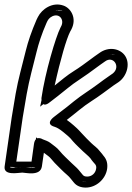

<svg xmlns="http://www.w3.org/2000/svg" viewBox="-20 -768 599 871"><path d="M466 -2C469 -25 465 -44 449 -62L443 -70C439 -75 435 -79 432 -83C422 -97 405 -108 394 -119C382 -131 364 -148 351 -163L339 -176C331 -185 301 -212 283 -224C325 -256 355 -284 396 -310C428 -330 467 -360 496 -381L517 -395C555 -421 572 -477 548 -514C526 -548 473 -559 430 -527L410 -513C367 -481 337 -459 317 -447C283 -426 257 -403 228 -380C254 -499 282 -593 298 -624L304 -635C330 -686 301 -732 267 -743C218 -760 170 -727 152 -691L147 -681C147 -680 146 -680 146 -679C123 -626 107 -579 97 -538C80 -468 63 -411 51 -343L33 -235L1 -13C-5 31 65 15 81 15C96 15 163 33 170 -13L179 -75C185 -70 193 -64 199 -60C208 -54 219 -38 228 -29C246 -11 266 10 285 26C298 37 301 44 315 60C328 76 347 83 369 83C416 83 459 45 466 -2ZM376 33C364 33 360 30 356 26C348 16 341 8 337 3C327 -9 317 -16 305 -28C287 -46 266 -64 250 -84C237 -100 224 -107 208 -120C199 -127 185 -132 174 -136C174 -136 140 -158 134 -114L123 -35H89H54L83 -235L101 -341C113 -408 129 -464 146 -533C155 -570 169 -614 191 -664C197 -678 203 -687 217 -694C249 -709 271 -680 259 -652L254 -642C233 -601 185 -440 168 -323C168 -323 166 -271 207 -305C218 -314 230 -323 242 -332C272 -355 303 -383 339 -406C361 -420 394 -444 436 -475L456 -489C494 -518 529 -465 492 -435L472 -421C458 -412 443 -400 425 -387C388 -359 353 -339 316 -309C298 -294 274 -275 246 -254C238 -248 231 -242 224 -237C224 -237 182 -206 227 -193C237 -190 250 -183 267 -169C285 -155 296 -144 299 -141L311 -127C324 -112 343 -95 356 -82C366 -72 381 -61 390 -50C394 -45 397 -39 402 -34L409 -26C416 -19 418 -12 416 -2C413 18 396 33 376 33ZM442 -6C437 28 402 58 369 58C352 58 341 52 334 44C322 29 316 20 301 7C283 -8 264 -29 245 -47C239 -53 229 -69 214 -80C208 -85 200 -91 194 -95L160 -121L145 -17C143 -2 116 -10 81 -10C64 -10 37 -5 26 -9L58 -231L76 -338C88 -405 104 -461 121 -532C131 -572 147 -617 169 -669L174 -679C189 -708 226 -731 259 -720C260 -720 262 -719 263 -718C282 -709 299 -681 282 -647L276 -636C257 -600 229 -506 203 -386L189 -317L243 -361C273 -385 298 -406 330 -426C351 -439 382 -461 425 -493L445 -507C479 -532 514 -521 527 -501C542 -478 532 -435 503 -416L482 -402L481 -401C452 -380 414 -351 383 -332C340 -305 309 -274 268 -243L240 -222L269 -203C284 -193 315 -166 320 -160L332 -146C346 -129 365 -114 376 -102C390 -88 406 -77 412 -69C415 -64 419 -58 424 -53L430 -46C441 -34 444 -23 442 -6ZM376 58C408 58 436 34 441 2C442 -5 443 -14 440 -23C438 -31 432 -38 428 -43L421 -51C417 -56 413 -61 410 -65L409 -66C397 -80 382 -91 374 -99C360 -113 341 -131 330 -144L318 -157C312 -164 301 -173 283 -188C266 -202 251 -211 238 -216H239C248 -222 254 -229 261 -234C289 -256 314 -275 332 -290C366 -319 401 -338 440 -367C458 -381 474 -392 486 -400L507 -414L508 -415C537 -438 539 -475 522 -499C505 -523 470 -530 441 -509L421 -495C378 -463 347 -440 326 -427C288 -403 256 -374 227 -352C215 -343 202 -334 193 -326C211 -441 258 -595 276 -630L282 -641V-642C289 -658 290 -676 283 -691C271 -719 238 -730 207 -716C186 -706 176 -689 169 -674C146 -623 130 -578 121 -539C104 -470 89 -415 77 -346L58 -239L25 -11L53 -10H89H124L145 -11L159 -110C159 -112 160 -115 160 -115H161L163 -114L166 -113C176 -109 189 -104 192 -101C210 -86 221 -81 230 -69C248 -47 269 -27 287 -10C300 3 310 9 318 19C322 24 328 32 336 42C345 53 360 58 376 58ZM421 -4C415 40 372 58 369 58C367 58 363 59 356 50C343 35 338 27 322 13C304 -2 286 -23 267 -41C261 -47 251 -63 235 -75C228 -80 220 -85 215 -89L144 -145L125 -15C124 -11 123 -7 122 -6C113 -6 106 -10 81 -10C61 -10 54 -7 45 -7C45 -9 46 -9 46 -11L78 -233L96 -340C108 -407 124 -463 141 -534C151 -574 168 -621 190 -673V-674L195 -684C199 -693 206 -700 213 -707C234 -727 243 -722 243 -722C251 -719 283 -685 261 -642L255 -631C237 -596 209 -503 183 -383L162 -284L265 -366C295 -390 319 -412 350 -431C371 -444 403 -466 446 -498L466 -512C475 -519 481 -520 484 -521C484 -521 493 -525 505 -506C523 -477 507 -428 482 -411L461 -397L460 -396C431 -375 393 -346 363 -327C319 -299 287 -269 247 -238L226 -222L249 -207C263 -198 294 -171 299 -166L310 -152C324 -135 344 -119 355 -107C370 -92 384 -83 390 -74C393 -69 397 -64 402 -59L409 -51C420 -38 424 -24 421 -4ZM376 58C439 58 458 22 461 0C463 -13 460 -26 450 -37L443 -45C439 -50 435 -55 432 -59L431 -60L430 -61C418 -75 403 -86 395 -94L362 -127C358 -131 354 -134 351 -138L340 -152C334 -159 323 -168 304 -183C286 -197 271 -208 253 -214C255 -217 260 -221 260 -221C269 -228 277 -234 283 -239C311 -261 334 -280 353 -295C387 -323 421 -342 461 -372C480 -386 494 -397 506 -405L528 -419L529 -420C562 -446 559 -480 537 -501C532 -506 526 -510 517 -514C483 -529 439 -518 420 -504L400 -490C357 -458 326 -436 305 -423C271 -402 243 -377 218 -357C238 -468 279 -601 297 -635L303 -646C313 -668 311 -691 286 -708C263 -724 218 -726 189 -713C162 -700 154 -684 148 -670C125 -619 110 -574 101 -536C84 -467 68 -412 56 -344L38 -237L6 -12L52 -10H89H125L165 -11L178 -101C191 -91 196 -87 203 -80C205 -78 206 -76 208 -74C226 -52 248 -33 266 -16C280 -3 288 4 296 14C300 19 307 26 315 36C323 46 346 58 376 58Z"/></svg>

Font: AppleStorm
Style: XbdFaxIta
Weight: 800
Foundry: Cannot Into Space Fonts
Version: Version 1.01